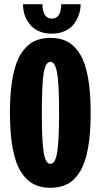

<svg xmlns="http://www.w3.org/2000/svg" viewBox="-20 -887 490 918"><path d="M365.5 -867Q365.5 -842.5 357.8 -818.8Q350 -795 334.5 -773.5Q319 -752 291.2 -739Q263.5 -726 227 -726Q197.5 -726 173.8 -734.8Q150 -743.5 134.8 -757.8Q119.5 -772 109 -790.8Q98.5 -809.5 94.2 -828.5Q90 -847.5 90 -867H182.5Q182.5 -858.5 183.8 -849.8Q185 -841 189 -827.8Q193 -814.5 203 -806.2Q213 -798 228 -798Q243 -798 253 -806.2Q263 -814.5 267 -827.8Q271 -841 272 -849.8Q273 -858.5 273 -867ZM27.5 -348Q27.5 -448 40.8 -518.2Q54 -588.5 79.8 -629.2Q105.5 -670 140 -688Q174.5 -706 221 -706Q267.5 -706 302 -688Q336.5 -670 362 -629.2Q387.5 -588.5 400.5 -518.2Q413.5 -448 413.5 -348Q413.5 -247.5 400.5 -177Q387.5 -106.5 362 -65.8Q336.5 -25 302 -7Q267.5 11 221 11Q174.5 11 140 -7Q105.5 -25 79.8 -65.8Q54 -106.5 40.8 -177Q27.5 -247.5 27.5 -348ZM262.5 -348Q262.5 -484.5 253.2 -538Q244 -591.5 221 -591.5Q198 -591.5 189 -538.2Q180 -485 180 -348Q180 -210.5 189 -157Q198 -103.5 221 -103.5Q244 -103.5 253.2 -157.2Q262.5 -211 262.5 -348Z"/></svg>

Font: League Mono Condensed
Style: Bold
Weight: 700
Width: 1
Designer: Tyler Finck
Foundry: The League of Moveable Type / Tyler Finck
Version: Version 2.210